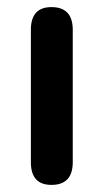

<svg xmlns="http://www.w3.org/2000/svg" viewBox="-20 -515 291 541"><path d="M125 6Q67 6 67 -58V-431Q67 -495 125 -495Q185 -495 185 -431V-58Q185 6 125 6Z"/></svg>

Font: Chiron GoRound TC M
Style: Regular
Weight: 500
Designer: Ryoko NISHIZUKA 西塚涼子 (kana, bopomofo & ideographs); Paul D. Hunt (Latin, Greek & Cyrillic); Sandoll Communications 산돌커뮤니
Foundry: Adobe
Version: Version 1.000;hotconv 1.1.1;makeotfexe 2.6.0